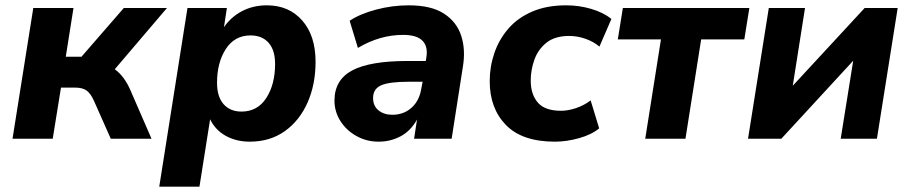

<svg xmlns="http://www.w3.org/2000/svg" viewBox="-20 -521 3418 721"><path d="M27 0 105 -491H256L227 -308H286L445 -491H607L411 -261Q429 -248 443.5 -228.5Q458 -209 469 -184L549 0H396L333 -142Q320 -171 304.5 -181.5Q289 -192 263 -192H209L178 0Z M578 180 684 -491H832L821 -419Q848 -458 889.5 -479.5Q931 -501 982 -501Q1065 -501 1115 -444Q1165 -387 1165 -289Q1165 -204 1135 -136Q1105 -68 1049.5 -28.5Q994 11 918 11Q868 11 828.5 -10.5Q789 -32 769 -73L729 180ZM887 -102Q947 -102 980 -153Q1013 -204 1013 -281Q1013 -333 988.5 -360.5Q964 -388 921 -388Q861 -388 828 -337Q795 -286 795 -210Q795 -158 819.5 -130Q844 -102 887 -102Z M1402 11Q1356 11 1318 -10.5Q1280 -32 1258 -67Q1236 -102 1236 -143Q1236 -221 1302.5 -256.5Q1369 -292 1511 -292H1579L1581 -305Q1588 -346 1566.5 -368Q1545 -390 1494 -390Q1406 -390 1324 -341L1293 -443Q1332 -469 1392.5 -485Q1453 -501 1515 -501Q1599 -501 1647 -470Q1695 -439 1712 -386.5Q1729 -334 1718 -269L1676 0H1535L1546 -72Q1522 -29 1484 -9Q1446 11 1402 11ZM1453 -90Q1496 -90 1525.5 -116.5Q1555 -143 1562 -188L1567 -214H1514Q1441 -214 1411 -200.5Q1381 -187 1381 -153Q1381 -123 1401.5 -106.5Q1422 -90 1453 -90Z M2064 11Q1941 11 1880 -51.5Q1819 -114 1819 -216Q1819 -271 1836.5 -322Q1854 -373 1889 -413.5Q1924 -454 1978.5 -477.5Q2033 -501 2106 -501Q2155 -501 2200.5 -487.5Q2246 -474 2276 -450L2231 -346Q2210 -364 2179.5 -375Q2149 -386 2117 -386Q2064 -386 2032.5 -361Q2001 -336 1987 -297.5Q1973 -259 1973 -218Q1973 -167 1999.5 -136Q2026 -105 2087 -105Q2113 -105 2143 -115Q2173 -125 2198 -144L2230 -39Q2201 -15 2154 -2Q2107 11 2064 11Z M2403 0 2462 -373H2300L2319 -491H2794L2775 -373H2613L2554 0Z M2789 0 2867 -491H3003L2957 -199L3227 -491H3351L3273 0H3137L3184 -293L2914 0Z"/></svg>

Font: Nunito Sans ExtraBold
Style: Italic
Weight: 800
Italic angle: -9°
Designer: Vernon Adams
Foundry: Vernon Adams
Version: Version 3.006; ttfautohint (v1.8.3)